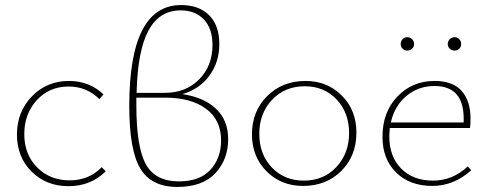

<svg xmlns="http://www.w3.org/2000/svg" viewBox="-20 -732 1936 759"><path d="M47 -200Q47 -290 106 -351Q165 -412 253 -412Q333 -412 389 -359L373 -340Q323 -390 251 -390Q175 -390 125.5 -336Q76 -282 76 -202Q76 -121 127 -70Q178 -19 255 -19Q332 -19 382 -71L398 -55Q339 4 251 4Q163 4 105 -53.5Q47 -111 47 -200Z M701 -360Q787 -347 834.5 -301.5Q882 -256 882 -182Q882 -102 831.5 -47.5Q781 7 681 7Q578 7 534.5 -66Q491 -139 491 -313Q491 -712 696 -712Q767 -712 807 -671.5Q847 -631 847 -558Q847 -486 807.5 -432.5Q768 -379 701 -360ZM694 -691Q610 -691 567 -611.5Q524 -532 520 -365H632Q715 -365 767.5 -418.5Q820 -472 820 -554Q820 -619 786 -655Q752 -691 694 -691ZM687 -15Q770 -15 812 -61Q854 -107 854 -177Q854 -258 794.5 -302Q735 -346 633 -346H519V-317Q519 -151 556.5 -83Q594 -15 687 -15Z M1178 3Q1091 3 1033.5 -55Q976 -113 976 -201Q976 -292 1036 -352Q1096 -412 1188 -412Q1274 -412 1331.5 -354Q1389 -296 1389 -208Q1389 -116 1329.5 -56.5Q1270 3 1178 3ZM1181 -18Q1260 -18 1310 -72Q1360 -126 1360 -206Q1360 -287 1310.5 -339Q1261 -391 1185 -391Q1106 -391 1055.5 -337.5Q1005 -284 1005 -203Q1005 -122 1054.5 -70Q1104 -18 1181 -18Z M1609 -539.5Q1601 -532 1590 -532Q1579 -532 1571.5 -539.5Q1564 -547 1564 -558Q1564 -569 1571.5 -577Q1579 -585 1590 -585Q1601 -585 1609 -577Q1617 -569 1617 -558Q1617 -547 1609 -539.5ZM1795.5 -539.5Q1788 -532 1777 -532Q1766 -532 1758 -539.5Q1750 -547 1750 -558Q1750 -569 1758 -577Q1766 -585 1777 -585Q1788 -585 1795.5 -577Q1803 -569 1803 -558Q1803 -547 1795.5 -539.5ZM1829 -74 1843 -59Q1774 3 1689 3Q1600 3 1546 -50Q1492 -103 1492 -191Q1492 -289 1551 -350.5Q1610 -412 1698 -412Q1770 -412 1805 -372.5Q1840 -333 1840 -264Q1840 -238 1838 -226H1521Q1519 -204 1519 -193Q1519 -113 1566 -65.5Q1613 -18 1692 -18Q1769 -18 1829 -74ZM1698 -392Q1634 -392 1587 -353Q1540 -314 1525 -248H1813V-263Q1813 -392 1698 -392Z"/></svg>

Font: EauTestInfant Extralight
Style: Regular
Weight: 250
Designer: Christian Thalmann (Catharsis Fonts)
Version: Version 0.001;PS 000.001;hotconv 1.0.88;makeotf.lib2.5.64775